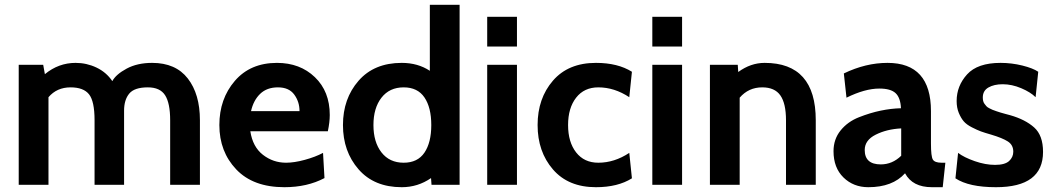

<svg xmlns="http://www.w3.org/2000/svg" viewBox="-20 -770 4393 800"><path d="M813 0H689V-269Q689 -340 668 -373Q647 -406 596 -406Q540 -406 518.5 -380Q497 -354 497 -309V0H374V-269Q374 -348 351 -377Q328 -406 274 -406Q217 -406 182 -365V0H58V-500H160L167 -461Q224 -508 295 -508Q341 -508 382 -488.5Q423 -469 448 -432Q463 -460 507.5 -484Q552 -508 614 -508Q712 -508 762.5 -443Q813 -378 813 -269Z M1346 -223H1023Q1033 -158 1075.5 -125Q1118 -92 1172 -92Q1206 -92 1250 -104Q1294 -116 1326 -133L1332 -28Q1260 10 1165 10Q1035 10 964.5 -64Q894 -138 894 -249Q894 -358 958.5 -433Q1023 -508 1134 -508Q1230 -508 1292 -448.5Q1354 -389 1354 -291Q1354 -261 1346 -223ZM1026 -307H1228Q1228 -346 1206 -376Q1184 -406 1138 -406Q1092 -406 1064 -379Q1036 -352 1026 -307Z M1895 0H1778L1776 -28Q1721 10 1654 10Q1539 10 1474 -64.5Q1409 -139 1409 -249Q1409 -359 1474 -433.5Q1539 -508 1654 -508Q1721 -508 1771 -475V-750H1895ZM1662 -406Q1603 -406 1569.5 -363Q1536 -320 1536 -249Q1536 -178 1569.5 -135Q1603 -92 1662 -92Q1720 -92 1748.5 -134Q1777 -176 1777 -249Q1777 -322 1748.5 -364Q1720 -406 1662 -406Z M2134 -576H2010V-700H2134ZM2134 0H2010V-500H2134Z M2463 10Q2348 10 2284 -64Q2220 -138 2220 -249Q2220 -360 2284 -434Q2348 -508 2463 -508Q2554 -508 2613 -471L2602 -365Q2540 -406 2473 -406Q2414 -406 2380.5 -363Q2347 -320 2347 -249Q2347 -178 2380.5 -135Q2414 -92 2473 -92Q2540 -92 2602 -133L2613 -27Q2554 10 2463 10Z M2822 -576H2698V-700H2822ZM2822 0H2698V-500H2822Z M3379 0H3255V-269Q3255 -339 3231.5 -372.5Q3208 -406 3156 -406Q3099 -406 3062 -363V0H2938V-500H3054L3056 -470Q3108 -508 3166 -508Q3379 -508 3379 -269Z M3919 -92 3908 10H3863Q3782 10 3751 -48Q3699 10 3598 10Q3536 10 3494.5 -30.5Q3453 -71 3453 -140Q3453 -190 3482.5 -226.5Q3512 -263 3559 -281.5Q3606 -300 3649.5 -309Q3693 -318 3734 -319Q3732 -363 3711.5 -382Q3691 -401 3644 -401Q3584 -401 3507 -363L3496 -464Q3587 -508 3678 -508Q3859 -508 3859 -307V-172Q3859 -118 3867 -105Q3875 -92 3903 -92ZM3735 -121V-235Q3675 -232 3629 -209Q3583 -186 3583 -145Q3583 -85 3650 -85Q3698 -85 3735 -121Z M4130 10Q4017 10 3961 -27L3972 -133Q3997 -114 4041.5 -98.5Q4086 -83 4126 -83Q4167 -83 4184.5 -99Q4202 -115 4202 -138Q4202 -166 4179.5 -180.5Q4157 -195 4110 -209Q4082 -217 4067 -222.5Q4052 -228 4029.5 -239.5Q4007 -251 3995.5 -264.5Q3984 -278 3975 -299.5Q3966 -321 3966 -349Q3966 -412 4009.5 -460Q4053 -508 4149 -508Q4195 -508 4239.5 -497Q4284 -486 4306 -471L4295 -365Q4274 -386 4235 -402.5Q4196 -419 4158 -419Q4122 -419 4098.5 -405.5Q4075 -392 4075 -364Q4075 -356 4076.5 -349.5Q4078 -343 4082 -337.5Q4086 -332 4090 -327.5Q4094 -323 4102 -319Q4110 -315 4115.5 -312.5Q4121 -310 4132 -306.5Q4143 -303 4149 -301Q4155 -299 4168.5 -295.5Q4182 -292 4189 -290Q4252 -272 4289 -239Q4326 -206 4326 -137Q4326 10 4130 10Z"/></svg>

Font: Cabin
Style: Bold
Weight: 700
Designer: Pablo Impallari
Foundry: Pablo Impallari. www.impallari.com Igino Marini. www.ikern.com
Version: Version 1.005